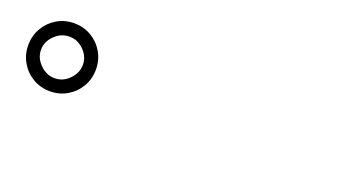

<svg xmlns="http://www.w3.org/2000/svg" viewBox="-35 -1012 1069 608"><g transform="rotate(20 500.0 -707.5)"><path d="M26 -707Q26 -739 41 -765Q56 -791 82 -806.5Q108 -822 140 -822Q172 -822 198 -806.5Q224 -791 239 -765Q254 -739 254 -707Q254 -676 239 -650Q224 -624 198 -608.5Q172 -593 140 -593Q108 -593 82 -608.5Q56 -624 41 -650Q26 -676 26 -707ZM69 -707Q69 -680 90.5 -658.5Q112 -637 140 -637Q168 -637 189 -658.5Q210 -680 210 -707Q210 -735 189 -756Q168 -777 140 -777Q112 -777 90.5 -756Q69 -735 69 -707Z"/></g></svg>

Font: Noto Sans SC Thin
Style: Regular
Weight: 400
Version: Version 2.004-H2;hotconv 1.0.118;makeotfexe 2.5.65603